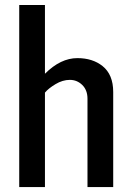

<svg xmlns="http://www.w3.org/2000/svg" viewBox="-20 -760 527 780"><path d="M439.9 -386.2V0H335.4V-358.9Q335.4 -394 314.2 -414.8Q293 -435.5 263.7 -435.5Q234.4 -435.5 205.6 -418.2Q176.8 -400.9 162.6 -383.8V0H58.1V-739.7H162.6V-460.4Q226.1 -523.9 294.4 -523.9Q356 -523.9 396.5 -491.7Q439.9 -457 439.9 -386.2Z"/></svg>

Font: News Cycle
Style: Bold
Weight: 700
Version: Version 0.5.1